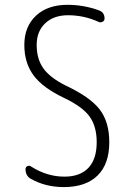

<svg xmlns="http://www.w3.org/2000/svg" viewBox="-20 -760 540 790"><path d="M245.1 -356.4Q156.2 -398.4 118.2 -449.7Q80.1 -501 80.1 -575.2Q80.1 -650.4 127.9 -695.3Q175.8 -740.2 257.8 -740.2Q324.2 -740.2 385.7 -717.8Q410.2 -710 410.2 -683.6Q410.2 -674.8 401.9 -670.4Q393.6 -666 385.7 -669.9Q326.2 -697.3 259.8 -697.3Q201.2 -697.3 166 -664.1Q130.9 -630.9 130.9 -575.2Q130.9 -517.6 158.2 -479Q185.5 -440.4 250 -408.2Q351.6 -360.4 390.6 -309.1Q429.7 -257.8 429.7 -174.8Q429.7 -85 381.3 -37.6Q333 9.8 242.2 9.8Q168 9.8 108.4 -23.4Q85 -35.2 85 -64.5Q85 -72.3 92.3 -76.2Q99.6 -80.1 107.4 -75.2Q172.9 -33.2 245.1 -33.2Q309.6 -33.2 343.8 -69.3Q377.9 -105.5 377.9 -174.8Q377.9 -239.3 349.1 -279.8Q320.3 -320.3 245.1 -356.4Z"/></svg>

Font: Rounded Mgen+ 1mn light
Style: Regular
Weight: 200
Designer: [Source Han Sans]
Ryoko NISHIZUKA  (kana & ideographs); Paul D. Hunt (Latin, Greek & Cyrillic); Wenlong ZHANG  (bopomofo
Version: Version 1.059.20150602